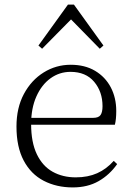

<svg xmlns="http://www.w3.org/2000/svg" viewBox="-20 -805 576 839"><path d="M298 14Q227 14 171 -15Q115 -44 83.5 -103.5Q52 -163 52 -252Q52 -334 84.5 -394.5Q117 -455 171 -488.5Q225 -522 289 -522Q351 -522 395.5 -495.5Q440 -469 464 -423.5Q488 -378 488 -320Q488 -283 482 -260H82V-290H387Q411 -290 419.5 -302.5Q428 -315 428 -341Q428 -404 391.5 -447.5Q355 -491 288 -491Q240 -491 201 -463Q162 -435 139 -383.5Q116 -332 116 -263Q116 -183 141 -131Q166 -79 210 -54.5Q254 -30 311 -30Q364 -30 404.5 -48Q445 -66 477 -102L492 -88Q459 -41 411 -13.5Q363 14 298 14ZM416 -592 268 -743H313L164 -592L148 -606L277 -785H303L432 -606Z"/></svg>

Font: Early Summer Mincho VF
Style: Regular
Weight: 250
Designer: GuiWonder
Version: Version 1.002